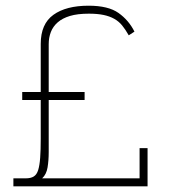

<svg xmlns="http://www.w3.org/2000/svg" viewBox="-20 -654 614 674"><path d="M498 0H27V-28H71Q88 -28 98.5 -34.5Q109 -41 114 -57Q119 -73 121 -100Q123 -127 123 -167V-303H58V-331H123V-500Q123 -570 167.5 -602Q212 -634 291 -634Q360 -634 396 -608.5Q432 -583 452 -543L432 -530Q420 -551 408.5 -565Q397 -579 381 -588Q365 -597 343.5 -601.5Q322 -606 292 -606Q252 -606 225.5 -598Q199 -590 182.5 -575.5Q166 -561 158.5 -541.5Q151 -522 151 -499V-331H277V-303H151V-120Q151 -91 147 -66.5Q143 -42 128 -28H470V-134H498Z"/></svg>

Font: Josefin Slab Light
Style: Regular
Weight: 300
Designer: Santiago Orozco
Foundry: Typemade
Version: Version 2.000